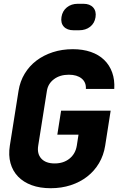

<svg xmlns="http://www.w3.org/2000/svg" viewBox="-20 -985 640 1015"><path d="M303 -400H565L536 -215Q528 -164 503.5 -122.5Q479 -81 441 -51.5Q403 -22 354 -6Q305 10 248 10Q191 10 147.5 -6Q104 -22 75.5 -51.5Q47 -81 35.5 -122.5Q24 -164 32 -215L78 -505Q86 -555 110.5 -595.5Q135 -636 172.5 -664.5Q210 -693 259 -709Q308 -725 365 -725Q418 -725 460 -710.5Q502 -696 530.5 -668.5Q559 -641 573 -602Q587 -563 584 -515H434Q436 -550 411.5 -570Q387 -590 344 -590Q297 -590 265.5 -566.5Q234 -543 228 -505L182 -215Q175 -172 198.5 -146.5Q222 -121 269 -121Q316 -121 347.5 -146.5Q379 -172 386 -215L395 -273H283ZM391 -965H421Q455 -965 472.5 -945.5Q490 -926 485 -894Q480 -862 456.5 -843.5Q433 -825 398 -825H369Q335 -825 317.5 -844Q300 -863 305 -895Q310 -927 333.5 -946Q357 -965 391 -965Z"/></svg>

Font: JetBrains Mono ExtraBold
Style: Italic
Weight: 800
Designer: Philipp Nurullin, Konstantin Bulenkov
Foundry: JetBrains
Version: Version 1.000; ttfautohint (v1.8.3)